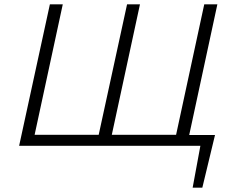

<svg xmlns="http://www.w3.org/2000/svg" viewBox="-20 -678 1085 893"><path d="M980 -50 921 195H876L912 0H69L212 -658H272L141 -51H439L571 -658H631L500 -51H799L930 -658H991L860 -50Z"/></svg>

Font: Ysabeau Semilight
Style: Italic
Weight: 300
Italic angle: -12°
Designer: Christian Thalmann (Catharsis Fonts)
Version: Version 0.003